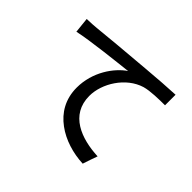

<svg xmlns="http://www.w3.org/2000/svg" viewBox="-153 -974 1247 1247"><g transform="rotate(45 470.0 -350.5)"><path d="M463 -64C534 -11 628 17 720 21L737 -30L755 -81C599 -88 439 -146 439 -321C439 -435 523 -572 648 -610C697 -624 778 -625 830 -625V-722C765 -719 671 -713 571 -704C398 -690 230 -674 162 -667C144 -665 111 -663 74 -662L85 -556C189 -579 408 -602 503 -613C427 -562 343 -445 343 -301C343 -195 391 -117 463 -64Z"/></g></svg>

Font: GenSekiGothic2 TW M
Style: Regular
Weight: 500
Version: Version 2.100;PS 2.1;hotconv 16.6.51;makeotf.lib2.5.65220 DE